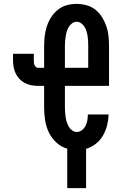

<svg xmlns="http://www.w3.org/2000/svg" viewBox="-20 -763 640 988"><path d="M326 205V2Q294 -7 269.5 -30Q245 -53 231 -82.5Q217 -112 212 -144.5Q207 -177 207 -210V-321H175Q158 -321 140.5 -324.5Q123 -328 107.5 -336Q92 -344 80 -357Q68 -370 60.5 -385.5Q53 -401 50 -418.5Q47 -436 47 -453V-486H154V-453Q154 -447 154.5 -440.5Q155 -434 157.5 -428.5Q160 -423 164.5 -418.5Q169 -414 175 -414H207V-525Q207 -551 210 -577Q213 -603 221 -627.5Q229 -652 243 -674Q257 -696 277.5 -712.5Q298 -729 323 -736Q348 -743 374 -743Q400 -743 425.5 -736Q451 -729 471.5 -712.5Q492 -696 505.5 -674Q519 -652 527.5 -627.5Q536 -603 538.5 -577Q541 -551 541 -525V-321H314V-210Q314 -197 315 -184Q316 -171 318 -158.5Q320 -146 324 -133.5Q328 -121 334.5 -110Q341 -99 352 -91.5Q363 -84 375 -84Q390 -84 402 -93.5Q414 -103 420.5 -116.5Q427 -130 429.5 -144.5Q432 -159 432 -174H539Q538 -146 531 -118Q524 -90 510 -65.5Q496 -41 473 -23Q450 -5 423 3V205ZM314 -414H434V-525Q434 -538 433.5 -550.5Q433 -563 431 -576Q429 -589 425.5 -601Q422 -613 415.5 -624Q409 -635 398 -643Q387 -651 374 -651Q362 -651 351 -643Q340 -635 333.5 -624Q327 -613 323.5 -601Q320 -589 318 -576Q316 -563 315 -550.5Q314 -538 314 -525Z"/></svg>

Font: Iosevka Curly Slab SmBdEx
Style: Regular
Weight: 600
Width: 7
Monospace: yes
Designer: Belleve Invis
Foundry: Belleve Invis
Version: Version 11.1.0; ttfautohint (v1.8.3)